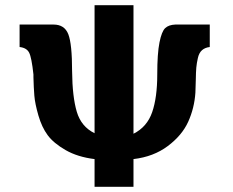

<svg xmlns="http://www.w3.org/2000/svg" viewBox="-20 -715 892 735"><path d="M55 -535V-621H185Q227 -621 241.5 -584Q256 -547 256 -442Q257 -344 274 -287Q291 -230 342 -205V-695H491V-203Q543 -229 562.5 -285.5Q582 -342 582 -430Q582 -510 590.5 -552.5Q599 -595 612.5 -607.5Q626 -620 651 -621H737H783V-535Q765 -533 753.5 -523Q742 -513 737.5 -493Q733 -473 731.5 -456.5Q730 -440 729.5 -408Q729 -376 728 -360Q724 -301 700.5 -249Q677 -197 622.5 -156Q568 -115 491 -106V0H342V-106Q277 -114 231 -140.5Q185 -167 162.5 -197.5Q140 -228 127 -273Q114 -318 111.5 -348.5Q109 -379 108 -419Q108 -427 108 -430Q101 -495 91.5 -513.5Q82 -532 55 -535Z"/></svg>

Font: Coval
Style: Heavy
Weight: 900
Foundry: Context Ltd
Version: Version 001.000